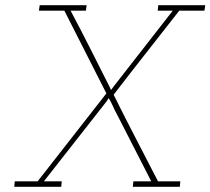

<svg xmlns="http://www.w3.org/2000/svg" viewBox="-20 -720 811 740"><path d="M133 -700 130 -679H228L390 -360L125 -21H37L35 0H216L218 -21H149Q209 -98 269 -174Q329 -250 389 -327L399 -342Q408 -327 415.5 -310Q423 -293 432 -277L563 -21H494L492 0H673L675 -21H589Q546 -105 503 -187.5Q460 -270 418 -355Q481 -437 544 -517Q607 -597 671 -679H768L771 -700H590L588 -679H646L419 -388L408 -373L401 -388Q364 -461 327.5 -533.5Q291 -606 252 -679H311L314 -700Z"/></svg>

Font: Josefin Slab Thin ExtraLight
Style: Italic
Weight: 250
Italic angle: -12°
Version: Version 2.000